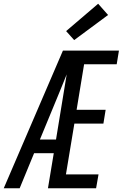

<svg xmlns="http://www.w3.org/2000/svg" viewBox="-33 -1005 655 1025"><path d="M-13 0 303 -735H602L590 -662H416L376 -419H531L519 -345H364L319 -74H493L480 0H223L254 -187H149L72 0ZM180 -260H266L323 -608Q311 -578 299 -548.5Q287 -519 275 -490ZM363 -791 320 -839 491 -985 544 -925Z"/></svg>

Font: Iosevka SS04 Extended Oblique
Style: Regular
Weight: 400
Width: 7
Italic angle: -9°
Monospace: yes
Designer: Belleve Invis
Foundry: Belleve Invis
Version: Version 19.0.0; ttfautohint (v1.8.4)